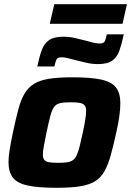

<svg xmlns="http://www.w3.org/2000/svg" viewBox="-20 -886 624 914"><path d="M249.9 8Q161.3 8 111.2 -3Q61.2 -14 40.9 -41.1Q20.5 -68.1 20.5 -114.3Q20.5 -140.7 26.3 -175.6Q32.1 -210.4 41.5 -255Q54.9 -319 66.9 -364.2Q78.8 -409.4 96.3 -439.4Q113.8 -469.4 141.5 -486.7Q169.2 -504 213.6 -511Q258 -518 324.3 -518Q412.9 -518 462.5 -507Q512.2 -496 532.6 -468.9Q552.9 -441.9 552.9 -394.7Q552.9 -368.3 548.2 -333.7Q543.5 -299 533.5 -255Q519.5 -191 506.8 -145.8Q494.1 -100.6 477.1 -70.6Q460.2 -40.6 432.6 -23.3Q404.9 -6 360.5 1Q316.2 8 249.9 8ZM257.2 -110.9Q283.2 -110.9 300 -113.5Q316.8 -116.1 327.4 -123.9Q338 -131.7 345.3 -147.6Q352.6 -163.5 359.3 -189.8Q366 -216.2 374.2 -255Q382.2 -292.3 386 -316.9Q389.9 -341.6 389.9 -358Q389.9 -375.8 382.7 -384.6Q375.6 -393.3 359.9 -396.2Q344.2 -399.1 316.9 -399.1Q284.5 -399.1 265.9 -394.9Q247.3 -390.7 237 -376.1Q226.6 -361.4 219.2 -332.9Q211.7 -304.5 201.4 -255Q193.8 -216.7 189 -191.8Q184.1 -166.9 184.1 -151Q184.1 -133.6 191 -124.9Q197.9 -116.3 213.9 -113.6Q229.9 -110.9 257.2 -110.9ZM157.5 -569.5Q167 -615.1 178.4 -646.4Q189.8 -677.8 212.8 -694.5Q235.8 -711.2 280.4 -711.2Q309.3 -711.2 336.5 -705.2Q363.7 -699.1 388.2 -692.4Q407.6 -687.3 423.6 -683.1Q439.6 -679 454 -679Q472.7 -679 478 -688.3Q483.4 -697.7 488.5 -722.7H569.3Q559.8 -678.1 548.9 -646.2Q538 -614.4 514.8 -597.7Q491.6 -580.9 447 -580.9Q417 -580.9 390.3 -587.5Q363.7 -594.1 339.2 -599.8Q320.2 -604.9 303.4 -609Q286.7 -613.2 273.4 -613.2Q255.1 -613.2 249.6 -603.6Q244 -594 238.9 -569.5ZM216.9 -772.7 238.4 -866H584.2L563.3 -772.7Z"/></svg>

Font: Saira Thin
Style: Italic
Weight: 100
Italic angle: -12°
Designer: Hector Gatti with collaboration of the Omnibus-Type team
Foundry: Omnibus-Type
Version: Version 1.101